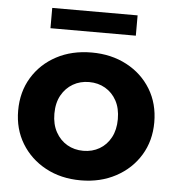

<svg xmlns="http://www.w3.org/2000/svg" viewBox="-52 -772 760 829"><g transform="rotate(5 327.5 -357.5)"><path d="M328 8Q242 8 175.5 -28Q109 -64 71 -126.5Q33 -189 33 -269Q33 -350 71 -412.5Q109 -475 175.5 -510.5Q242 -546 328 -546Q413 -546 480 -510.5Q547 -475 585 -412.5Q623 -350 623 -269Q623 -189 585 -126.5Q547 -64 480 -28Q413 8 328 8ZM328 -120Q367 -120 398 -138Q429 -156 447 -189.5Q465 -223 465 -269Q465 -316 447 -349Q429 -382 398 -400Q367 -418 328 -418Q289 -418 258 -400Q227 -382 208.5 -349Q190 -316 190 -269Q190 -223 208.5 -189.5Q227 -156 258 -138Q289 -120 328 -120ZM141 -635V-723H511V-635Z"/></g></svg>

Font: Montserrat Z
Style: Bold
Weight: 700
Designer: Julieta Ulanovsky
Foundry: Julieta Ulanovsky
Version: Version 8.000